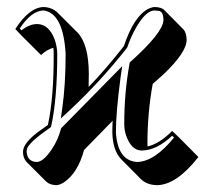

<svg xmlns="http://www.w3.org/2000/svg" viewBox="-20 -462 594 550"><path d="M402.8 -42.5Q437 -50.3 473.1 -86.9L492.2 -68.8L548.3 -12.2Q485.4 67.9 429.7 68.4Q400.9 67.9 383.3 50.8L327.1 -5.9Q302.7 -31.7 301.8 -83Q301.8 -100.1 302.7 -116.2L220.7 -32.2Q203.1 33.2 163.6 60.1Q151.4 67.9 141.6 68.4Q123 67.9 112.8 58.6L56.2 2Q45.9 -9.3 45.9 -26.9Q45.9 -51.8 89.8 -84.5Q100.6 -92.3 117.2 -104Q134.3 -182.1 133.8 -308.1Q133.8 -317.4 132.8 -325.2Q113.3 -319.8 97.7 -304.2L41 -360.8L23.9 -378.9Q64 -440.9 105 -441.9Q129.4 -440.9 145.5 -425.3L202.1 -368.7Q233.9 -335.4 234.4 -251.5Q234.4 -233.4 233.9 -212.9Q281.7 -262.2 335 -330.1Q363.3 -415.5 405.3 -437Q415 -441.4 422.9 -441.9Q441.4 -441.4 449.7 -434.1L505.9 -377.4Q514.2 -367.7 514.6 -347.7Q514.6 -312 447.8 -248.5Q433.6 -235.4 417.5 -221.7Q402.3 -139.2 402.3 -49.3Q402.8 -45.4 402.8 -42.5ZM312 -83Q316.9 -1.5 373 2Q422.4 1 478.5 -67.9L473.1 -73.2Q428.7 -31.2 386.2 -30.8Q356.4 -30.8 341.3 -73.7Q335.9 -90.3 335.9 -106Q335.9 -197.3 351.1 -279.8L351.6 -283.2L354.5 -285.6Q446.3 -368.2 448.2 -403.8Q448.2 -427.7 436 -430.7Q430.7 -431.6 422.9 -432.1Q397.9 -432.1 369.1 -381.8Q355 -356.9 344.7 -326.7L343.8 -325.2L342.8 -323.7Q264.2 -224.1 174.8 -141.6L154.3 -122.6L158.2 -150.4Q168 -219.7 168 -308.1Q161.1 -424.3 105 -432.1Q69.8 -431.2 36.6 -380.4L41.5 -375Q64.5 -393.1 85.9 -393.1Q120.1 -393.1 136.7 -348.6Q143.6 -328.6 144 -308.1Q144 -180.7 127 -102.1L126 -98.1L122.6 -95.7Q63 -54.2 57.1 -35.2Q56.2 -30.8 56.2 -26.9Q58.6 1 85 2Q104 2 128.9 -35.2Q146 -61 154.3 -91.8L154.8 -94.2L330.1 -272.5L325.7 -242.7Q312 -140.6 312 -83Z"/></svg>

Font: Linux Biolinum Shadow O
Style: Regular
Weight: 400
Designer: Philipp H. Poll
Foundry: Philipp H. Poll
Version: Version 1.0.4